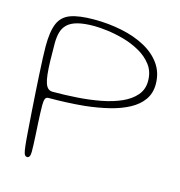

<svg xmlns="http://www.w3.org/2000/svg" viewBox="-94 -685 732 779"><g transform="rotate(15 272.0 -295.0)"><path d="M89 10Q82.5 10 78.8 5Q75 0 72.5 -15Q70 -30 67.5 -59Q66 -77.5 63.8 -108Q61.5 -138.5 59 -175.5Q56.5 -212.5 54 -251.8Q51.5 -291 49.5 -328Q47.5 -365 46.2 -395.2Q45 -425.5 45 -444Q45 -506 59.2 -539.8Q73.5 -573.5 109 -586.5Q144.5 -599.5 207.5 -599.5Q268.5 -599.5 324.2 -588Q380 -576.5 423.2 -553Q466.5 -529.5 491.5 -493.8Q516.5 -458 516.5 -410Q516.5 -372.5 497.2 -345Q478 -317.5 443.5 -298.8Q409 -280 362.5 -268.5Q316 -257 261.5 -251Q226 -247.5 188 -245.8Q150 -244 110.5 -244Q100 -244 96.8 -235.2Q93.5 -226.5 93.5 -210Q93.5 -196.5 94.2 -176.5Q95 -156.5 96.2 -133.5Q97.5 -110.5 98.8 -88Q100 -65.5 100.8 -46.5Q101.5 -27.5 101.5 -15.5Q101.5 -2 98 4Q94.5 10 89 10ZM120 -272.5Q171.5 -272.5 223.2 -276Q275 -279.5 321.8 -288.5Q368.5 -297.5 404.8 -313.8Q441 -330 462 -354.8Q483 -379.5 483 -414.5Q483 -454 462.2 -481.5Q441.5 -509 409 -527.2Q376.5 -545.5 339.5 -555.8Q302.5 -566 269.2 -570Q236 -574 215 -574Q173 -574 146 -567Q119 -560 104 -546Q89 -532 83.2 -511.5Q77.5 -491 77.5 -463.5Q77.5 -420.5 78.5 -388.5Q79.5 -356.5 82 -334.2Q84.5 -312 89.2 -298.5Q94 -285 101.5 -278.8Q109 -272.5 120 -272.5Z"/></g></svg>

Font: Gluten Thin
Style: Regular
Weight: 100
Designer: Tyler Finck
Foundry: Etcetera Type Company
Version: Version 1.300